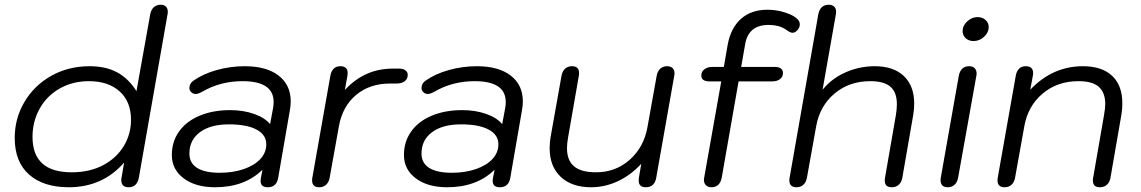

<svg xmlns="http://www.w3.org/2000/svg" viewBox="-20 -779 4806 809"><path d="M42 -198Q42 -280 83 -349.5Q124 -419 196 -459.5Q268 -500 358 -500Q425 -500 473 -474.5Q521 -449 555 -395L613 -719Q617 -739 628.5 -749Q640 -759 657 -759Q672 -759 679.5 -751Q687 -743 687 -729Q687 -722 686 -719L565 -30Q557 10 522 10Q491 10 491 -21Q491 -27 492 -30L503 -94Q412 10 270 10Q163 10 102.5 -43.5Q42 -97 42 -198ZM532 -274Q532 -351 484 -394Q436 -437 355 -437Q286 -437 231.5 -406Q177 -375 147 -321Q117 -267 117 -202Q117 -53 282 -53Q358 -53 414.5 -83Q471 -113 501.5 -163.5Q532 -214 532 -274Z M704 -126Q704 -182 734.5 -225Q765 -268 821 -291.5Q877 -315 950 -315Q1005 -315 1050.5 -299Q1096 -283 1118 -256L1130 -320Q1133 -335 1133 -349Q1133 -437 1002 -437Q909 -437 833 -393Q815 -383 805 -383Q794 -383 786 -390.5Q778 -398 778 -408Q778 -417 782.5 -425.5Q787 -434 795 -439Q836 -468 893.5 -484Q951 -500 1011 -500Q1103 -500 1154 -460.5Q1205 -421 1205 -352Q1205 -336 1202 -318L1152 -29Q1145 10 1108 10Q1078 10 1078 -17Q1078 -24 1079 -28L1086 -64Q1011 10 886 10Q804 10 754 -27.5Q704 -65 704 -126ZM1102 -171Q1102 -211 1061 -233Q1020 -255 944 -255Q867 -255 822.5 -222Q778 -189 778 -132Q778 -92 810.5 -71.5Q843 -51 906 -51Q962 -51 1007 -66.5Q1052 -82 1077 -109Q1102 -136 1102 -171Z M1295 -19Q1295 -26 1296 -30L1372 -460Q1375 -478 1385.5 -489Q1396 -500 1414 -500Q1445 -500 1445 -471Q1445 -464 1444 -460L1433 -400Q1475 -445 1525 -467.5Q1575 -490 1637 -490H1661Q1679 -490 1688.5 -482.5Q1698 -475 1698 -464Q1698 -446 1685 -436.5Q1672 -427 1651 -427H1623Q1538 -427 1480.5 -379Q1423 -331 1408 -247L1369 -30Q1366 -12 1354.5 -1Q1343 10 1325 10Q1295 10 1295 -19Z M1682 -126Q1682 -182 1712.5 -225Q1743 -268 1799 -291.5Q1855 -315 1928 -315Q1983 -315 2028.5 -299Q2074 -283 2096 -256L2108 -320Q2111 -335 2111 -349Q2111 -437 1980 -437Q1887 -437 1811 -393Q1793 -383 1783 -383Q1772 -383 1764 -390.5Q1756 -398 1756 -408Q1756 -417 1760.5 -425.5Q1765 -434 1773 -439Q1814 -468 1871.5 -484Q1929 -500 1989 -500Q2081 -500 2132 -460.5Q2183 -421 2183 -352Q2183 -336 2180 -318L2130 -29Q2123 10 2086 10Q2056 10 2056 -17Q2056 -24 2057 -28L2064 -64Q1989 10 1864 10Q1782 10 1732 -27.5Q1682 -65 1682 -126ZM2080 -171Q2080 -211 2039 -233Q1998 -255 1922 -255Q1845 -255 1800.5 -222Q1756 -189 1756 -132Q1756 -92 1788.5 -71.5Q1821 -51 1884 -51Q1940 -51 1985 -66.5Q2030 -82 2055 -109Q2080 -136 2080 -171Z M2296 -154Q2296 -179 2300 -202L2346 -460Q2350 -480 2361.5 -490Q2373 -500 2390 -500Q2420 -500 2420 -471Q2420 -464 2419 -460L2374 -202Q2369 -174 2369 -155Q2369 -103 2399 -78Q2429 -53 2491 -53Q2574 -53 2633.5 -106Q2693 -159 2708 -243L2747 -460Q2751 -480 2762.5 -490Q2774 -500 2791 -500Q2805 -500 2813.5 -492.5Q2822 -485 2822 -471Q2822 -464 2821 -460L2745 -30Q2738 10 2701 10Q2671 10 2671 -19Q2671 -26 2672 -30L2682 -89Q2638 -41 2583.5 -15.5Q2529 10 2471 10Q2389 10 2342.5 -34Q2296 -78 2296 -154Z M3350 -676Q3350 -663 3340 -652Q3330 -641 3320 -641Q3311 -641 3301 -648Q3291 -655 3289 -656Q3261 -674 3219 -674Q3134 -674 3120 -594L3103 -497H3244Q3279 -497 3279 -471Q3279 -455 3266.5 -445.5Q3254 -436 3233 -436H3092L3021 -30Q3017 -10 3006 0Q2995 10 2978 10Q2963 10 2954.5 1.5Q2946 -7 2946 -21Q2946 -27 2947 -30L3019 -436H2970Q2935 -436 2935 -461Q2935 -477 2948 -487Q2961 -497 2981 -497H3030L3046 -590Q3059 -661 3102 -699.5Q3145 -738 3214 -738Q3254 -738 3292 -725Q3330 -712 3343 -695Q3350 -687 3350 -676Z M3306 -19Q3306 -26 3307 -30L3428 -719Q3436 -759 3472 -759Q3486 -759 3494.5 -751.5Q3503 -744 3503 -729Q3503 -723 3502 -719L3446 -401Q3485 -449 3543.5 -474.5Q3602 -500 3666 -500Q3745 -500 3788.5 -458.5Q3832 -417 3832 -343Q3832 -318 3828 -295L3782 -30Q3779 -12 3767.5 -1Q3756 10 3737 10Q3708 10 3708 -18Q3708 -26 3709 -30L3755 -295Q3759 -318 3759 -340Q3759 -390 3732 -413.5Q3705 -437 3647 -437Q3558 -437 3496 -384.5Q3434 -332 3419 -247L3380 -30Q3376 -10 3364.5 0Q3353 10 3336 10Q3306 10 3306 -19Z M4036 -648Q4036 -671 4055.5 -689Q4075 -707 4099 -707Q4119 -707 4132.5 -695Q4146 -683 4146 -665Q4146 -642 4126.5 -624Q4107 -606 4082 -606Q4062 -606 4049 -618Q4036 -630 4036 -648ZM3943 -21 3944 -30 4020 -460Q4024 -480 4035 -490Q4046 -500 4063 -500Q4079 -500 4087 -491.5Q4095 -483 4095 -469Q4095 -463 4094 -460L4017 -30Q4013 -10 4001.5 0Q3990 10 3973 10Q3943 10 3943 -21Z M4183 -19Q4183 -26 4184 -30L4260 -460Q4263 -478 4273.5 -489Q4284 -500 4302 -500Q4333 -500 4333 -471Q4333 -464 4332 -460L4321 -401Q4415 -500 4543 -500Q4623 -500 4666 -459.5Q4709 -419 4709 -344Q4709 -318 4705 -295L4659 -30Q4656 -12 4644.5 -1Q4633 10 4614 10Q4585 10 4585 -18Q4585 -26 4586 -30L4632 -295Q4637 -323 4637 -341Q4637 -388 4610.5 -412.5Q4584 -437 4524 -437Q4435 -437 4373 -384.5Q4311 -332 4296 -247L4257 -30Q4254 -12 4242.5 -1Q4231 10 4213 10Q4183 10 4183 -19Z"/></svg>

Font: Kodchasan
Style: Italic
Weight: 400
Italic angle: -10°
Version: Version 1.000; ttfautohint (v1.6)